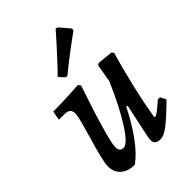

<svg xmlns="http://www.w3.org/2000/svg" viewBox="-216 -820 927 927"><g transform="rotate(-45 247.5 -356.0)"><path d="M477 -104Q410 -38 376.5 -13Q343 12 322 12Q283 12 283 -20Q283 -35 323 -215L315 -217Q231 -51 146 11Q100 11 74 -12.5Q48 -36 48 -77Q48 -110 86 -236Q98 -277 108 -315Q118 -353 118 -367Q118 -385 108.5 -393.5Q99 -402 78 -402H40L49 -449Q125 -449 223 -456L233 -443Q192 -324 165.5 -232.5Q139 -141 139 -117Q139 -100 145.5 -92.5Q152 -85 166 -85Q192 -85 241 -161Q290 -237 344 -362L360 -455L371 -460L449 -452L457 -442Q434 -364 410.5 -263.5Q387 -163 375 -87L379 -83Q386 -84 398 -92.5Q410 -101 448 -134L462 -133ZM218 -522 207 -525 182 -552Q255 -627 340 -724L351 -722L396 -669L395 -657Q302 -591 218 -522Z"/></g></svg>

Font: Alegreya Medium
Style: Italic
Weight: 500
Italic angle: -7°
Designer: Juan Pablo del Peral
Foundry: Huerta Tipografica
Version: Version 2.008; ttfautohint (v1.8)